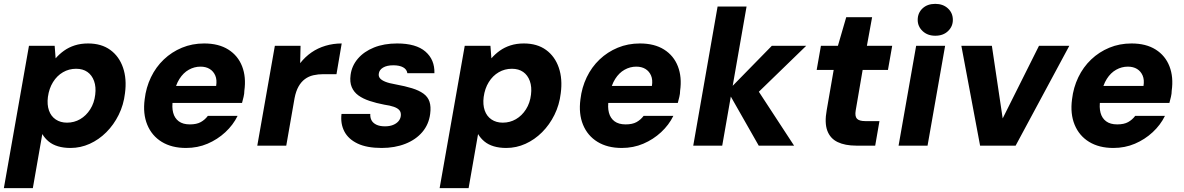

<svg xmlns="http://www.w3.org/2000/svg" viewBox="-37 -754 6131 994"><path d="M-17 220 113 -517H246L251 -452Q270 -474 294.5 -491.5Q319 -509 350 -519Q381 -529 419 -529Q488 -529 534 -495.5Q580 -462 600 -403.5Q620 -345 610 -271Q603 -211 577.5 -159.5Q552 -108 513.5 -69.5Q475 -31 427.5 -9.5Q380 12 328 12Q292 12 263.5 3.5Q235 -5 215 -21.5Q195 -38 182 -60L133 220ZM310 -119Q347 -119 378 -137Q409 -155 430 -188Q451 -221 456 -264Q461 -304 450 -334.5Q439 -365 415.5 -381.5Q392 -398 357 -398Q320 -398 289 -380Q258 -362 237.5 -329Q217 -296 211 -252Q206 -212 216.5 -182Q227 -152 251.5 -135.5Q276 -119 310 -119Z M926 12Q852 12 800.5 -19.5Q749 -51 725.5 -108Q702 -165 712 -240Q719 -301 744.5 -354Q770 -407 811 -446Q852 -485 905 -507Q958 -529 1020 -529Q1095 -529 1145 -497.5Q1195 -466 1216.5 -410.5Q1238 -355 1228 -284Q1228 -269 1224 -252.5Q1220 -236 1216 -221H813L829 -309H1082Q1087 -341 1077.5 -363Q1068 -385 1048.5 -397Q1029 -409 1001 -409Q969 -409 940.5 -393Q912 -377 892 -345.5Q872 -314 863 -266L858 -236Q852 -199 859.5 -170.5Q867 -142 888.5 -126Q910 -110 946 -110Q981 -110 1002.5 -122Q1024 -134 1039 -154H1193Q1170 -107 1129.5 -69.5Q1089 -32 1037.5 -10Q986 12 926 12Z M1295 0 1386 -517H1519L1517 -427Q1543 -460 1575.5 -482.5Q1608 -505 1648 -517Q1688 -529 1732 -529L1705 -370H1637Q1610 -370 1585.5 -364.5Q1561 -359 1541.5 -344.5Q1522 -330 1508.5 -306Q1495 -282 1488 -246L1445 0Z M1939 12Q1862 12 1814 -11Q1766 -34 1745.5 -74Q1725 -114 1731 -164H1880Q1879 -145 1886.5 -131Q1894 -117 1911.5 -108.5Q1929 -100 1956 -100Q1980 -100 1997.5 -107Q2015 -114 2025.5 -126Q2036 -138 2038 -154Q2040 -172 2031 -183Q2022 -194 2002 -201Q1982 -208 1953 -212Q1911 -220 1876.5 -231.5Q1842 -243 1818.5 -260Q1795 -277 1784 -303Q1773 -329 1778 -366Q1784 -413 1815.5 -450Q1847 -487 1899 -508Q1951 -529 2019 -529Q2117 -529 2165.5 -487Q2214 -445 2212 -375H2072Q2069 -395 2050 -405.5Q2031 -416 1999 -416Q1966 -416 1946 -404Q1926 -392 1924 -372Q1922 -359 1930 -349Q1938 -339 1957.5 -331Q1977 -323 2012 -317Q2061 -308 2096.5 -297Q2132 -286 2155 -269.5Q2178 -253 2186.5 -227.5Q2195 -202 2190 -164Q2183 -110 2149.5 -70.5Q2116 -31 2061.5 -9.5Q2007 12 1939 12Z M2239 220 2369 -517H2502L2507 -452Q2526 -474 2550.5 -491.5Q2575 -509 2606 -519Q2637 -529 2675 -529Q2744 -529 2790 -495.5Q2836 -462 2856 -403.5Q2876 -345 2866 -271Q2859 -211 2833.5 -159.5Q2808 -108 2769.5 -69.5Q2731 -31 2683.5 -9.5Q2636 12 2584 12Q2548 12 2519.5 3.5Q2491 -5 2471 -21.5Q2451 -38 2438 -60L2389 220ZM2566 -119Q2603 -119 2634 -137Q2665 -155 2686 -188Q2707 -221 2712 -264Q2717 -304 2706 -334.5Q2695 -365 2671.5 -381.5Q2648 -398 2613 -398Q2576 -398 2545 -380Q2514 -362 2493.5 -329Q2473 -296 2467 -252Q2462 -212 2472.5 -182Q2483 -152 2507.5 -135.5Q2532 -119 2566 -119Z M3182 12Q3108 12 3056.5 -19.5Q3005 -51 2981.5 -108Q2958 -165 2968 -240Q2975 -301 3000.5 -354Q3026 -407 3067 -446Q3108 -485 3161 -507Q3214 -529 3276 -529Q3351 -529 3401 -497.5Q3451 -466 3472.5 -410.5Q3494 -355 3484 -284Q3484 -269 3480 -252.5Q3476 -236 3472 -221H3069L3085 -309H3338Q3343 -341 3333.5 -363Q3324 -385 3304.5 -397Q3285 -409 3257 -409Q3225 -409 3196.5 -393Q3168 -377 3148 -345.5Q3128 -314 3119 -266L3114 -236Q3108 -199 3115.5 -170.5Q3123 -142 3144.5 -126Q3166 -110 3202 -110Q3237 -110 3258.5 -122Q3280 -134 3295 -154H3449Q3426 -107 3385.5 -69.5Q3345 -32 3293.5 -10Q3242 12 3182 12Z M3891 0 3730 -283 3959 -517H4137L3839 -228L3857 -332L4074 0ZM3552 0 3678 -720H3828L3702 0Z M4396 0Q4338 0 4299.5 -18.5Q4261 -37 4246 -77.5Q4231 -118 4243 -184L4279 -392H4191L4213 -517H4301L4344 -665H4478L4451 -517H4582L4560 -392H4429L4393 -182Q4388 -152 4399.5 -139.5Q4411 -127 4443 -127H4516L4494 0Z M4615 0 4706 -517H4856L4765 0ZM4805 -569Q4765 -569 4739.5 -593Q4714 -617 4714 -651Q4714 -687 4739 -710.5Q4764 -734 4805 -734Q4845 -734 4870.5 -710.5Q4896 -687 4896 -651Q4896 -617 4871 -593Q4846 -569 4805 -569Z M5037 0 4940 -517H5098L5154 -141L5342 -517H5499L5221 0Z M5727 12Q5653 12 5601.5 -19.5Q5550 -51 5526.5 -108Q5503 -165 5513 -240Q5520 -301 5545.5 -354Q5571 -407 5612 -446Q5653 -485 5706 -507Q5759 -529 5821 -529Q5896 -529 5946 -497.5Q5996 -466 6017.5 -410.5Q6039 -355 6029 -284Q6029 -269 6025 -252.5Q6021 -236 6017 -221H5614L5630 -309H5883Q5888 -341 5878.5 -363Q5869 -385 5849.5 -397Q5830 -409 5802 -409Q5770 -409 5741.5 -393Q5713 -377 5693 -345.5Q5673 -314 5664 -266L5659 -236Q5653 -199 5660.5 -170.5Q5668 -142 5689.5 -126Q5711 -110 5747 -110Q5782 -110 5803.5 -122Q5825 -134 5840 -154H5994Q5971 -107 5930.5 -69.5Q5890 -32 5838.5 -10Q5787 12 5727 12Z"/></svg>

Font: DM Sans 11pt Black
Style: Italic
Weight: 900
Italic angle: -10°
Version: Version 4.004;gftools[0.9.30]